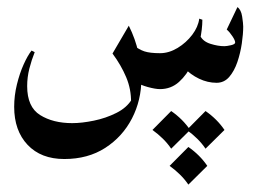

<svg xmlns="http://www.w3.org/2000/svg" viewBox="-20 -241 717 535"><path d="M537.6 -141.6Q545.4 -125.5 566.4 -118.9Q587.4 -112.3 605 -112.3Q611.8 -112.3 623.5 -115Q635.3 -117.7 635.3 -122.6Q635.3 -128.4 627.9 -139.6Q620.6 -150.9 611.8 -158.7L641.6 -221.2Q651.9 -213.9 654.8 -194.6Q657.7 -175.3 657.7 -167Q657.7 -146.5 653.8 -119.9Q649.9 -93.3 641.4 -68.1Q632.8 -43 618.7 -26.6Q604.5 -10.3 583.5 -10.3Q558.6 -10.3 534.7 -21.7Q510.7 -33.2 494.1 -51.3ZM346.7 -118.7Q366.7 -103 382.3 -97.9Q397.9 -92.8 425.8 -92.8Q450.7 -92.8 474.9 -107.4Q499 -122.1 515.6 -144Q532.2 -166 535.2 -189L543.9 -186Q543.9 -160.2 536.9 -127.2Q529.8 -94.2 515.4 -63.5Q501 -32.7 478.8 -12.7Q456.5 7.3 425.8 7.3Q413.1 7.3 391.8 1.5Q370.6 -4.4 358.4 -12.7ZM338.9 -169.4Q357.4 -132.3 365.7 -94.2Q374 -56.2 374 -22Q374 38.1 347.7 89.1Q321.3 140.1 273.2 171.1Q225.1 202.1 159.2 202.1Q94.2 202.1 56.9 162.6Q19.5 123 19.5 56.6Q19.5 25.4 27.1 -5.6Q34.7 -36.6 45.9 -61.5Q57.1 -86.4 67.9 -100.1L76.7 -95.7Q67.9 -73.7 61.8 -49.8Q55.7 -25.9 55.7 -1Q55.7 57.1 91.8 79.6Q127.9 102.1 181.2 102.1Q208 102.1 241.5 95.2Q274.9 88.4 304.2 73.7Q333.5 59.1 347.7 35.2L345.2 44.9Q345.7 7.3 331.5 -26.1Q317.4 -59.6 293.5 -91.8ZM504.9 168.5Q537.1 190.9 557.6 221.2L504.9 273.4Q494.6 258.3 481.4 245.4Q468.3 232.4 452.6 221.2ZM457 68.4Q489.3 90.8 509.8 121.1L457 173.3Q446.8 158.2 433.6 145.3Q420.4 132.3 404.8 121.1ZM552.7 68.4Q585 90.8 605.5 121.1L552.7 173.3Q542.5 158.2 529.3 145.3Q516.1 132.3 500.5 121.1Z"/></svg>

Font: Lateef Medium
Style: Regular
Weight: 500
Designer: SIL International
Foundry: SIL International
Version: Version 4.200